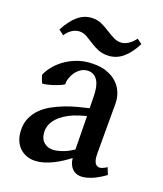

<svg xmlns="http://www.w3.org/2000/svg" viewBox="-128 -754 717 847"><g transform="rotate(20 230.5 -330.5)"><path d="M401.4 -636.2Q377 -588.4 346.7 -563.5Q316.4 -538.6 276.9 -538.1Q253.9 -537.6 234.1 -545.4Q214.4 -553.2 195.8 -565.4Q178.7 -576.7 161.9 -586.4Q145 -596.2 127 -595.7Q108.9 -595.2 92 -584.2Q75.2 -573.2 64 -554.7L39.6 -573.2Q64.5 -620.6 94.2 -645.3Q124 -669.9 160.6 -670.4Q182.6 -670.9 201.2 -663.1Q219.7 -655.3 241.7 -641.1Q261.7 -628.4 278.6 -619.9Q295.4 -611.3 312.5 -611.8Q330.1 -612.3 347.4 -623.5Q364.7 -634.8 377.9 -653.3ZM36.1 -359.4Q42 -375.5 57.4 -396.2Q72.8 -417 96.9 -435.8Q121.1 -454.6 154.3 -467.8Q187.5 -481 229 -481.9Q267.1 -482.9 296.1 -472.7Q325.2 -462.4 344.7 -444.1Q364.3 -425.8 374 -401.4Q383.8 -377 383.8 -350.1V-117.7Q383.8 -96.7 387.7 -84Q391.6 -71.3 398.7 -65.9Q405.8 -60.5 415 -61.3Q424.3 -62 434.6 -67.9L447.3 -75.2L460 -43Q438.5 -27.3 416 -15.6Q393.6 -3.9 368.7 1.5Q344.2 6.8 324.7 -1.5Q305.2 -9.8 294.9 -33.7Q290 -44.9 288.6 -60.5Q273.4 -48.8 255.4 -36.9Q237.3 -24.9 218 -15.4Q198.7 -5.9 178.7 0.5Q158.7 6.8 139.2 7.8Q117.7 9.3 98.6 2.9Q79.6 -3.4 64.9 -16.8Q50.3 -30.3 41.5 -50.8Q32.7 -71.3 32.2 -98.6Q31.2 -130.9 42.5 -156Q53.7 -181.2 73.2 -200.9Q92.8 -220.7 118.7 -235.1Q144.5 -249.5 172.6 -260.5Q200.7 -271.5 229.5 -279.1Q258.3 -286.6 283.7 -292.5L282.7 -352.1Q282.2 -372.6 278.6 -389.9Q274.9 -407.2 267.3 -419.7Q259.8 -432.1 248 -439Q236.3 -445.8 220.2 -445.3Q203.1 -444.8 189 -435.5Q174.8 -426.3 165 -412.6Q155.3 -398.9 150.4 -383.5Q145.5 -368.2 146.5 -355Q139.2 -349.6 126 -344Q112.8 -338.4 98.4 -333.7Q84 -329.1 70.6 -326.2Q57.1 -323.2 49.3 -323.2Q46.4 -329.1 42.2 -340.1Q38.1 -351.1 36.1 -359.4ZM284.7 -256.3Q269.5 -252.4 255.4 -247.8Q241.2 -243.2 227.1 -237.8Q206.1 -229 188 -217.3Q169.9 -205.6 157 -191.4Q144 -177.2 137.2 -160.6Q130.4 -144 131.3 -125Q133.3 -93.3 152.3 -77.9Q171.4 -62.5 197.3 -64.9Q208.5 -65.9 220.5 -69.1Q232.4 -72.3 244.1 -76.9Q255.9 -81.5 266.8 -87.6Q277.8 -93.8 287.1 -100.1Z"/></g></svg>

Font: VarendraSemibold
Style: Regular
Weight: 600
Designer: Jacob Thomas
Foundry: Bangla Type Foundry
Version: Version 1.008